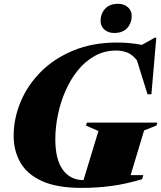

<svg xmlns="http://www.w3.org/2000/svg" viewBox="-20 -948 826 984"><path d="M708 -29.5Q627.5 -5.5 552.8 4.8Q478 15 398.5 15Q272 15 195.2 -20Q118.5 -55 84.2 -115.5Q50 -176 50 -251.5Q50 -340.5 85.5 -425.8Q121 -511 189.2 -579.8Q257.5 -648.5 356 -689.2Q454.5 -730 580.5 -730Q646 -730 707 -718L773.5 -755H781L756 -465H736L681.5 -639.5Q657.5 -669 631.5 -679Q605.5 -689 576 -689Q516 -689 466.5 -661.8Q417 -634.5 379.2 -588Q341.5 -541.5 315.8 -482.8Q290 -424 276.8 -359.8Q263.5 -295.5 263.5 -234Q263.5 -131 302 -78Q340.5 -25 408 -25L484.5 -276.5L420.5 -304.5L425.5 -319.5H786.5L781.5 -304.5L718.5 -279.5L649.5 -50.5H714.5ZM565 -779Q535 -779 515.2 -796.2Q495.5 -813.5 495.5 -840.5Q495.5 -877.5 518.5 -903Q541.5 -928.5 585.5 -928.5Q615.5 -928.5 635.2 -911.2Q655 -894 655 -867Q655 -830 632.2 -804.5Q609.5 -779 565 -779Z"/></svg>

Font: Newsreader Display ExtraBold
Style: Italic
Weight: 800
Italic angle: -17°
Designer: Hugues Gentile
Foundry: Production Type
Version: Version 1.001